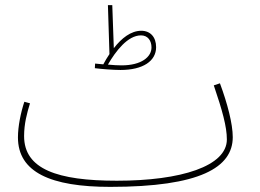

<svg xmlns="http://www.w3.org/2000/svg" viewBox="-20 -708 1015 749"><path d="M450 -435C538 -435 589 -470 589 -524C589 -563 567 -588 531 -588C491 -588 454 -559 424 -520L418 -688H401L407 -497C398 -484 390 -470 383 -457C373 -458 362 -459 351 -460L350 -442C373 -439 421 -435 450 -435ZM530 -570C557 -570 571 -549 571 -523C571 -486 532 -453 454 -453C439 -453 422 -454 401 -456C431 -508 478 -570 530 -570ZM410 21C761 21 888 -55 888 -173C888 -225 867 -305 838 -383L814 -375C847 -278 865 -214 865 -164C865 -60 687 -3 436 -3C204 -3 74 -48 74 -177C74 -225 85 -266 97 -305L75 -311C61 -269 50 -215 50 -172C50 -36 178 21 410 21Z"/></svg>

Font: Noto Sans Arabic Thin
Style: Regular
Weight: 100
Designer: Monotype Design Team, Nadine Chahine, Nizar Qandah and Khaled Hosny
Foundry: Monotype Imaging Inc.
Version: Version 2.012